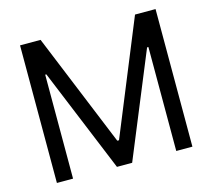

<svg xmlns="http://www.w3.org/2000/svg" viewBox="-101 -830 1056 953"><g transform="rotate(-15 426.5 -353.5)"><path d="M183.6 -707 421.9 -125H430.7L668.9 -707H774.4V0H691.4V-534.2H684.6L464.8 0H386.7L167 -534.2H161.1V0H78.1V-707Z"/></g></svg>

Font: Pretendard Std Variable
Style: Regular
Weight: 400
Designer: Base glyphs from Inter by Rasmus Andersson; Hangeul glyphs from Noto Sans CJK(Source Han Sans) by Jang Soo-young and Kan
Foundry: Kil Hyung-jin
Version: Version 1.309;Glyphs 3.2 (3225)